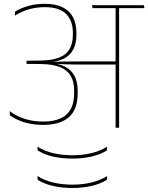

<svg xmlns="http://www.w3.org/2000/svg" viewBox="-20 -652 757 980"><path d="M717 -610.5 714 -625.5H449.5L452.5 -610.5ZM570 0H588V-616H570ZM29 -84.5 31.5 -62.5Q64.5 -39.5 106.5 -27Q148.5 -14.5 200.5 -14.5Q286.5 -14.5 331.5 -53.8Q376.5 -93 376.5 -176.5V-189Q376.5 -234.5 360 -265Q343.5 -295.5 311.5 -311.8Q279.5 -328 232 -331V-335Q276 -337.5 306.8 -353.2Q337.5 -369 353.8 -399.2Q370 -429.5 370 -475V-484Q370 -531 352.8 -564Q335.5 -597 299.5 -614.8Q263.5 -632.5 208.5 -632.5Q165 -632.5 127.5 -622.5Q90 -612.5 57.5 -593.5L55.5 -572Q92.5 -595 130 -605.2Q167.5 -615.5 208.5 -615.5Q283 -615.5 317.5 -580.8Q352 -546 352 -483.5V-475.5Q352 -430 334.8 -401Q317.5 -372 281.5 -358Q245.5 -344 189 -343L115.5 -342V-326L191.5 -325Q247 -324.5 284.2 -310.2Q321.5 -296 340 -266.2Q358.5 -236.5 358.5 -189.5V-177.5Q358.5 -126 340.2 -93.8Q322 -61.5 286.5 -46.5Q251 -31.5 200 -31.5Q150 -31.5 108 -44.8Q66 -58 29 -84.5ZM228 -337V-328L259 -325V-326.5Q283.5 -325 306.8 -324Q330 -323 354.5 -322.8Q379 -322.5 406 -322.5H579.5V-338.5H406Q378.5 -338.5 352.5 -338.2Q326.5 -338 300.8 -337.8Q275 -337.5 247.5 -336.5V-338ZM349 157.5Q399.5 157.5 445 147.5Q490.5 137.5 525.5 116L527 96.5Q490.5 119.5 445 130Q399.5 140.5 349 140.5Q298.5 140.5 252.8 130Q207 119.5 171 96.5L172.5 116Q206.5 137.5 252.2 147.5Q298 157.5 349 157.5ZM349 307.5Q399.5 307.5 445 297.5Q490.5 287.5 525.5 266L527 246.5Q490.5 269.5 445 280Q399.5 290.5 349 290.5Q298.5 290.5 252.8 280Q207 269.5 171 246.5L172.5 266Q206.5 287.5 252.2 297.5Q298 307.5 349 307.5Z"/></svg>

Font: Anek Devanagari Thin
Style: Regular
Weight: 250
Designer: Kailash Malviya (Devanagari) & Yesha Goshar (Latin)
Foundry: Ek Type
Version: Version 1.003